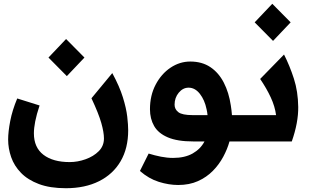

<svg xmlns="http://www.w3.org/2000/svg" viewBox="-20 -747 1657 1014"><path d="M328 247Q244 247 185.5 225Q127 203 91 166Q55 129 39 83Q23 37 23 -10Q23 -51 34 -108Q45 -165 71 -227L189 -190Q173 -142 166 -106Q159 -70 159 -43Q159 32 209.5 70.5Q260 109 348 109Q390 109 432 94Q474 79 501.5 51.5Q529 24 529 -16Q529 -48 515 -97.5Q501 -147 463 -228L573 -361Q611 -291 629 -233Q647 -175 652 -131Q657 -87 657 -59Q657 36 617 104.5Q577 173 503 210Q429 247 328 247ZM333 -345 236 -443 329 -541 426 -443Z M921 230Q872 230 819 213.5Q766 197 719 156L765 64Q797 74 830 80.5Q863 87 894 87Q956 87 997.5 63.5Q1039 40 1060 0H1001Q917 0 866.5 -21.5Q816 -43 794 -81.5Q772 -120 772 -170Q772 -243 802 -300Q832 -357 880.5 -389.5Q929 -422 985 -422Q1047 -422 1091 -392.5Q1135 -363 1162 -310.5Q1189 -258 1199 -190Q1201 -178 1202.5 -165Q1204 -152 1205 -139H1261V0H1192Q1181 40 1159 81Q1137 122 1104 155.5Q1071 189 1025.5 209.5Q980 230 921 230ZM998 -139H1076Q1075 -147 1074 -155Q1073 -163 1071 -170Q1061 -219 1035.5 -251.5Q1010 -284 976 -284Q946 -284 924 -257.5Q902 -231 902 -194Q902 -170 922 -154.5Q942 -139 998 -139Z M1261 -139H1438Q1432 -185 1410 -232.5Q1388 -280 1354 -330L1480 -459Q1510 -400 1532 -332Q1554 -264 1555 -182Q1556 -100 1521 0H1261Q1231 0 1231 -70Q1231 -139 1261 -139ZM1422 -531 1325 -629 1418 -727 1515 -629Z"/></svg>

Font: Readex Pro SemiBold
Style: Regular
Weight: 600
Designer: Bonnie Shaver-Troup, Thomas Jockin
Foundry: Lexend
Version: Version 1.204; ttfautohint (v1.8.4.7-5d5b)